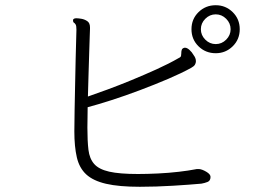

<svg xmlns="http://www.w3.org/2000/svg" viewBox="-20 -733 1040 736"><path d="M899 -621Q899 -582 872 -555.5Q845 -529 807 -529Q768 -529 741 -555.5Q714 -582 714 -621Q714 -660 741 -686.5Q768 -713 807 -713Q845 -713 872 -686.5Q899 -660 899 -621ZM864 -621Q864 -644 847 -661Q830 -678 807 -678Q784 -678 767 -661Q750 -644 750 -621Q750 -598 767 -581Q784 -564 807 -564Q830 -564 847 -581Q864 -598 864 -621ZM743 -85Q755 -84 771 -74.5Q787 -65 787 -55Q787 -40 775.5 -35.5Q764 -31 752 -29Q708 -25 643 -21Q578 -17 516 -17Q436 -17 386.5 -28.5Q337 -40 310.5 -64.5Q284 -89 274.5 -130Q265 -171 265 -229Q265 -264 266 -312Q267 -360 268 -411Q269 -462 270 -507Q271 -552 272 -582.5Q273 -613 273 -619Q273 -634 270 -639Q267 -644 263.5 -646Q260 -648 260 -654V-657Q262 -663 273 -663Q280 -663 292 -661Q304 -659 314.5 -652Q325 -645 325 -628V-623Q325 -619 324 -594.5Q323 -570 322 -533Q321 -496 319.5 -451.5Q318 -407 317 -363Q349 -374 392.5 -390Q436 -406 484.5 -426Q533 -446 580.5 -467.5Q628 -489 666 -511Q673 -514 674 -519Q675 -524 675 -529V-531Q675 -537 677 -542.5Q679 -548 687 -550H690Q697 -550 706.5 -541.5Q716 -533 722 -522Q726 -517 728.5 -511Q731 -505 731 -498Q731 -492 727.5 -485.5Q724 -479 713 -473Q677 -453 625.5 -431Q574 -409 517 -387.5Q460 -366 407 -349Q354 -332 316 -322Q316 -301 315.5 -281Q315 -261 315 -244Q315 -193 319 -159Q323 -125 341 -104.5Q359 -84 398.5 -75Q438 -66 509 -66Q544 -66 585.5 -68Q627 -70 665.5 -74.5Q704 -79 729 -84Q732 -85 739 -85Z"/></svg>

Font: Moon Stars Kai HW Light
Style: Regular
Weight: 300
Designer: GuiWonder
Version: Version 1.101